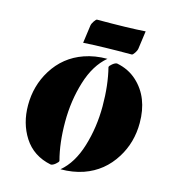

<svg xmlns="http://www.w3.org/2000/svg" viewBox="-128 -994 1006 1110"><g transform="rotate(15 375.0 -439.5)"><path d="M336.4 9.8Q407.7 -49.8 442.6 -164.1Q477.5 -278.3 477.5 -404.5Q477.5 -530.8 451.7 -632.8Q451.7 -639.6 467.5 -652.6Q483.4 -665.5 494.6 -665.5Q565.4 -651.9 615.2 -606.4Q710 -520 710 -366.7Q710 -250 651.4 -156.2Q586.4 -51.3 472.7 -11.7Q410.2 9.8 336.4 9.8ZM433.6 -677.2Q361.8 -617.2 326.7 -503.4Q291.5 -389.6 291.5 -262.7Q291.5 -135.7 318.4 -35.2Q318.4 -28.3 302.5 -15.1Q286.6 -2 274.9 -2Q167.5 -23.4 112.3 -109.4Q59.6 -191.9 59.6 -300.3Q59.6 -417 118.2 -511.7Q182.6 -615.7 296.9 -655.3Q359.4 -677.2 433.6 -677.2ZM563 -737.8Q389.6 -737.8 273.9 -730.5L288.6 -837.4Q290.5 -849.6 300.8 -864.7Q311 -879.9 316.9 -880.4Q506.3 -880.4 606 -887.7L591.3 -780.8Q589.4 -768.1 579.1 -752.9Q568.8 -737.8 563 -737.8Z"/></g></svg>

Font: Emblema One
Style: Regular
Weight: 400
Designer: Riccardo De Franceschi
Foundry: Riccardo De Franceschi
Version: Version 1.003